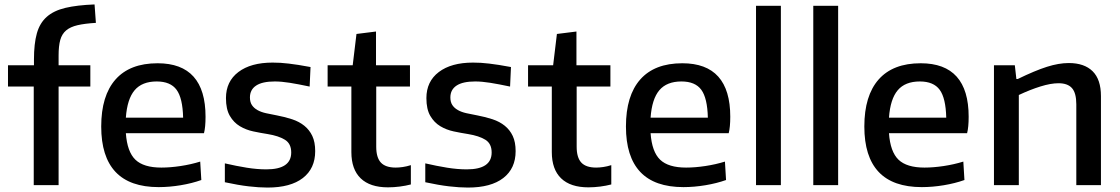

<svg xmlns="http://www.w3.org/2000/svg" viewBox="-20 -834 5048 865"><path d="M132 -444H16V-540H133V-566Q133 -637 146 -683.5Q159 -730 190.5 -758Q222 -786 274.5 -798.5Q327 -811 406 -814L412 -731Q362 -728 329.5 -720.5Q297 -713 278 -697Q259 -681 251.5 -654Q244 -627 244 -584V-540H387V-444H244V0H132Z M686 -467Q620 -467 586.5 -427.5Q553 -388 547 -304H805Q803 -392 775.5 -429.5Q748 -467 686 -467ZM695 9Q565 9 500.5 -59.5Q436 -128 436 -264Q436 -403 500.5 -476Q565 -549 690 -549Q906 -549 906 -308Q906 -261 899 -234H547Q553 -150 590 -114.5Q627 -79 707 -79Q747 -79 793.5 -86Q840 -93 882 -106L887 -23Q845 -8 794 0.5Q743 9 695 9Z M1185 11Q1147 11 1100 5.5Q1053 0 993 -13V-98Q1045 -86 1091.5 -78.5Q1138 -71 1180 -71Q1292 -71 1292 -147Q1292 -187 1263.5 -204.5Q1235 -222 1186 -230Q1154 -235 1121 -242Q1088 -249 1060.5 -265.5Q1033 -282 1015.5 -312Q998 -342 998 -392Q998 -467 1054 -509.5Q1110 -552 1208 -552Q1226 -552 1243.5 -551Q1261 -550 1281 -547.5Q1301 -545 1324.5 -541.5Q1348 -538 1379 -532L1375 -444Q1323 -455 1285.5 -461Q1248 -467 1218 -467Q1162 -467 1134 -448.5Q1106 -430 1106 -395Q1106 -374 1115 -360.5Q1124 -347 1140 -338Q1156 -329 1178.5 -324Q1201 -319 1228 -314Q1265 -307 1296.5 -296.5Q1328 -286 1351 -267.5Q1374 -249 1387 -221.5Q1400 -194 1400 -153Q1400 -75 1344.5 -32Q1289 11 1185 11Z M1728 10Q1647 10 1605 -30.5Q1563 -71 1563 -149V-444H1456V-540H1569L1586 -681L1674 -692V-540H1827V-444H1675V-173Q1675 -124 1696 -101.5Q1717 -79 1763 -79Q1777 -79 1794.5 -81.5Q1812 -84 1831 -90V-3Q1808 3 1781 6.5Q1754 10 1728 10Z M2088 11Q2050 11 2003 5.5Q1956 0 1896 -13V-98Q1948 -86 1994.5 -78.5Q2041 -71 2083 -71Q2195 -71 2195 -147Q2195 -187 2166.5 -204.5Q2138 -222 2089 -230Q2057 -235 2024 -242Q1991 -249 1963.5 -265.5Q1936 -282 1918.5 -312Q1901 -342 1901 -392Q1901 -467 1957 -509.5Q2013 -552 2111 -552Q2129 -552 2146.5 -551Q2164 -550 2184 -547.5Q2204 -545 2227.5 -541.5Q2251 -538 2282 -532L2278 -444Q2226 -455 2188.5 -461Q2151 -467 2121 -467Q2065 -467 2037 -448.5Q2009 -430 2009 -395Q2009 -374 2018 -360.5Q2027 -347 2043 -338Q2059 -329 2081.5 -324Q2104 -319 2131 -314Q2168 -307 2199.5 -296.5Q2231 -286 2254 -267.5Q2277 -249 2290 -221.5Q2303 -194 2303 -153Q2303 -75 2247.5 -32Q2192 11 2088 11Z M2631 10Q2550 10 2508 -30.5Q2466 -71 2466 -149V-444H2359V-540H2472L2489 -681L2577 -692V-540H2730V-444H2578V-173Q2578 -124 2599 -101.5Q2620 -79 2666 -79Q2680 -79 2697.5 -81.5Q2715 -84 2734 -90V-3Q2711 3 2684 6.5Q2657 10 2631 10Z M3050 -467Q2984 -467 2950.5 -427.5Q2917 -388 2911 -304H3169Q3167 -392 3139.5 -429.5Q3112 -467 3050 -467ZM3059 9Q2929 9 2864.5 -59.5Q2800 -128 2800 -264Q2800 -403 2864.5 -476Q2929 -549 3054 -549Q3270 -549 3270 -308Q3270 -261 3263 -234H2911Q2917 -150 2954 -114.5Q2991 -79 3071 -79Q3111 -79 3157.5 -86Q3204 -93 3246 -106L3251 -23Q3209 -8 3158 0.5Q3107 9 3059 9Z M3386 -808H3498V0H3386Z M3644 -808H3756V0H3644Z M4124 -467Q4058 -467 4024.5 -427.5Q3991 -388 3985 -304H4243Q4241 -392 4213.5 -429.5Q4186 -467 4124 -467ZM4133 9Q4003 9 3938.5 -59.5Q3874 -128 3874 -264Q3874 -403 3938.5 -476Q4003 -549 4128 -549Q4344 -549 4344 -308Q4344 -261 4337 -234H3985Q3991 -150 4028 -114.5Q4065 -79 4145 -79Q4185 -79 4231.5 -86Q4278 -93 4320 -106L4325 -23Q4283 -8 4232 0.5Q4181 9 4133 9Z M4458 -540H4552L4559 -478H4565Q4643 -516 4696.5 -533Q4750 -550 4795 -550Q4865 -550 4902.5 -513Q4940 -476 4940 -401V0H4829V-364Q4829 -415 4809.5 -437Q4790 -459 4749 -459Q4714 -459 4667.5 -444.5Q4621 -430 4570 -406V0H4458Z"/></svg>

Font: EncodeSans
Style: Medium
Weight: 500
Designer: Pablo Impallari, Andres Torresi
Foundry: Pablo Impallari, Andres Torresi
Version: Version 1.000; ttfautohint (v1.4.1)